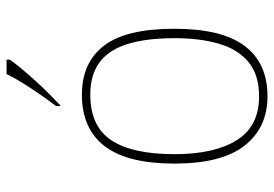

<svg xmlns="http://www.w3.org/2000/svg" viewBox="-142 -664 816 571"><g transform="rotate(-90 265.5 -378.0)"><path d="M265 10Q172 10 118.5 -58Q65 -126 65 -267Q65 -407 117 -474.5Q169 -542 270 -542Q365 -542 415.5 -476.5Q466 -411 466 -267Q466 -126 415 -58Q364 10 265 10ZM265 -15Q329 -15 367 -46.5Q405 -78 421.5 -134.5Q438 -191 438 -267Q438 -395 397.5 -456Q357 -517 270 -517Q176 -517 134.5 -454.5Q93 -392 93 -267Q93 -148 134.5 -81.5Q176 -15 265 -15ZM236 -619Q251 -638 269 -664Q287 -690 304 -717Q321 -744 331 -766H374V-756Q365 -743 348.5 -723Q332 -703 312 -681Q292 -659 272.5 -639.5Q253 -620 238 -606H236Z"/></g></svg>

Font: Noto Serif Kannada Thin
Style: Regular
Weight: 250
Version: Version 2.003